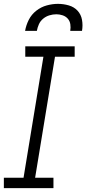

<svg xmlns="http://www.w3.org/2000/svg" viewBox="-21 -975 448 995"><path d="M-1 0V-54H101L204 -681H110V-735H366V-681H264L161 -54H256V0ZM109 -815Q114 -844 128 -872Q142 -900 167 -919.5Q192 -939 221.5 -947Q251 -955 279 -955Q308 -955 335.5 -947Q363 -939 381 -919.5Q399 -900 404 -872Q409 -844 404 -815H343Q346 -832 343.5 -849Q341 -866 330.5 -878Q320 -890 304 -895.5Q288 -901 271 -901Q253 -901 235 -895.5Q217 -890 202.5 -878Q188 -866 180.5 -849Q173 -832 170 -815Z"/></svg>

Font: Iosevka QP Light
Style: Italic
Weight: 300
Italic angle: -9°
Designer: Belleve Invis
Foundry: Belleve Invis
Version: Version 20.0.0; ttfautohint (v1.8.4)